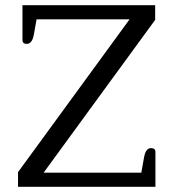

<svg xmlns="http://www.w3.org/2000/svg" viewBox="-20 -715 669 735"><path d="M49 -56 476 -641H120L110 -585Q104 -547 82 -547Q66 -547 66 -562V-695H574V-639L147 -54H521L531 -110Q537 -148 558 -148Q575 -148 575 -133V0H49Z"/></svg>

Font: Maitree
Style: Regular
Weight: 400
Designer: CadsonDemak Team
Foundry: CadsonDemak
Version: Version 1.000